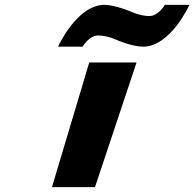

<svg xmlns="http://www.w3.org/2000/svg" viewBox="-20 -770 799 790"><path d="M461.6 -605C461.6 -605 525 -578 568.6 -578C682 -578 759.4 -750 759.4 -750H658.4C658.4 -750 631.6 -704 594.6 -704C555 -704 516.7 -723 516.7 -723C516.7 -723 453.3 -750 409.6 -750C296.3 -750 218.8 -578 218.8 -578H319.8C319.8 -578 346.6 -624 383.7 -624C423.3 -624 461.6 -605 461.6 -605ZM347.2 -513H541.9L370.8 0H193.8Z"/></svg>

Font: Hussar
Style: BdSuprExtOblThree
Weight: 700
Foundry: Cannot Into Space Fonts
Version: Version 2.00